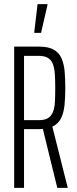

<svg xmlns="http://www.w3.org/2000/svg" viewBox="-20 -915 376 935"><path d="M49 0V-688H170Q217 -688 243 -672.5Q269 -657 280.5 -629Q292 -601 295 -564.5Q298 -528 298 -487Q298 -444 294.5 -406Q291 -368 278 -340.5Q265 -313 235 -298L310 0H259L186 -298L200 -289Q195 -288 186.5 -287Q178 -286 170 -286H97V0ZM97 -330H171Q198 -330 214 -340Q230 -350 238 -370Q246 -390 247.5 -419.5Q249 -449 249 -486Q249 -524 247 -553.5Q245 -583 237.5 -603Q230 -623 213.5 -633Q197 -643 168 -643H97ZM147 -755V-760L163 -895H211V-890L180 -755Z"/></svg>

Font: Saira UltraCondensed Light
Style: Regular
Weight: 300
Width: 1
Designer: Hector Gatti with collaboration of the Omnibus-Type team
Foundry: Omnibus-Type
Version: Version 1.101